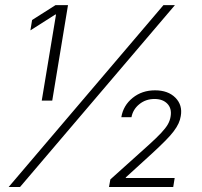

<svg xmlns="http://www.w3.org/2000/svg" viewBox="-20 -748 810 768"><path d="M252 -727.5 189 -345.7H147L204.1 -689.9H201.2L101.6 -626.5L108.4 -668L202.1 -727.5ZM14.6 0 633.8 -727.5H679.7L60.1 0ZM416 0 421.4 -30.3 576.2 -169.4Q606.4 -196.8 624.5 -216.1Q642.6 -235.4 651.4 -250.7Q660.2 -266.1 662.6 -283.2Q667.5 -314.5 649.2 -333.3Q630.9 -352.1 598.1 -352.1Q563 -352.1 537.4 -331.3Q511.7 -310.5 505.9 -279.3H465.3Q473.1 -326.2 510.5 -356.4Q547.9 -386.7 600.1 -386.7Q652.3 -386.7 681.6 -357.2Q710.9 -327.6 703.1 -283.7Q700.7 -268.6 694.1 -254.2Q687.5 -239.7 675 -223.1Q662.6 -206.5 641.6 -185.3Q620.6 -164.1 588.9 -134.8L483.4 -38.6L482.9 -36.1H678.7L672.9 0Z"/></svg>

Font: Inter 17pt ExtraLight
Style: Italic
Weight: 250
Italic angle: -9.3988°
Version: Version 4.001;git-66647c0bb